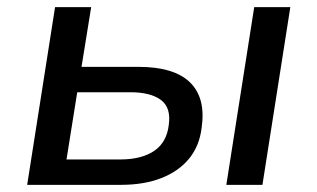

<svg xmlns="http://www.w3.org/2000/svg" viewBox="-20 -517 888 537"><path d="M56 0 134 -497H235L208 -330H367Q467 -330 511.5 -286.5Q556 -243 544 -160Q538 -109 509 -73.5Q480 -38 431.5 -19Q383 0 318 0ZM166 -71H316Q375 -71 410.5 -94.5Q446 -118 452 -167Q459 -216 430 -237.5Q401 -259 345 -259H196ZM613 0 691 -497H792L714 0Z"/></svg>

Font: Nunito Sans 7pt Medium
Style: Italic
Weight: 500
Italic angle: -9°
Designer: Vernon Adams
Foundry: Vernon Adams
Version: Version 3.101;gftools[0.9.27]